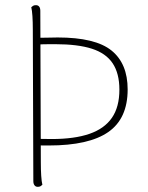

<svg xmlns="http://www.w3.org/2000/svg" viewBox="-20 -715 574 743"><path d="M169 -152Q155 -152 144.5 -152Q134 -152 123 -153L116 -179Q126 -178 138.5 -177.5Q151 -177 180 -177Q268 -177 326 -197Q384 -217 413 -259Q442 -301 442 -368Q442 -431 416 -470Q390 -509 335.5 -526.5Q281 -544 194 -544Q186 -544 171 -544Q156 -544 142 -543.5Q128 -543 122 -542L123 -568Q130 -569 145 -569Q160 -569 176.5 -569.5Q193 -570 203 -570Q349 -570 411.5 -519.5Q474 -469 474 -369Q474 -256 399 -204Q324 -152 169 -152ZM126 8Q118 8 113.5 2Q109 -4 109 -14L107 -600Q107 -630 105.5 -652.5Q104 -675 101 -687Q104 -690 108 -692.5Q112 -695 119 -695Q127 -695 131.5 -689.5Q136 -684 136 -673L138 -87Q138 -57 139.5 -34.5Q141 -12 144 0Q141 3 137 5.5Q133 8 126 8Z"/></svg>

Font: Arima Thin Thin
Style: Regular
Weight: 250
Version: Version 1.100